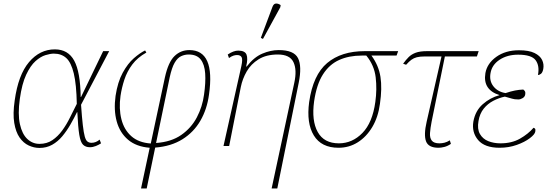

<svg xmlns="http://www.w3.org/2000/svg" viewBox="-20 -825 3107 1085"><path d="M203 11Q172 11 142 -3Q112 -17 90.5 -48Q69 -79 60.5 -130.5Q52 -182 63 -257Q83 -402 144 -474Q205 -546 290 -546Q365 -546 399.5 -482Q434 -418 436 -277H438L563 -536H597L438 -233Q443 -161 448 -118Q453 -75 459 -53.5Q465 -32 474.5 -25Q484 -18 497 -18Q522 -18 543 -36L551 -15Q539 -7 522 0Q505 7 488 7Q464 7 449.5 -7Q435 -21 428 -63.5Q421 -106 417 -191H415Q398 -156 377.5 -120.5Q357 -85 332 -55Q307 -25 275 -7Q243 11 203 11ZM203 -12Q245 -12 276 -33Q307 -54 331.5 -87.5Q356 -121 375.5 -161Q395 -201 414 -238Q412 -348 397 -410Q382 -472 354.5 -497Q327 -522 284 -522Q265 -522 237 -513.5Q209 -505 180.5 -479.5Q152 -454 128 -403Q104 -352 92 -266Q80 -180 92.5 -123.5Q105 -67 134.5 -39.5Q164 -12 203 -12Z M777 240 826 10Q750 4 703.5 -35.5Q657 -75 639.5 -139Q622 -203 633 -283Q645 -362 673.5 -414Q702 -466 736.5 -496Q771 -526 800 -540L807 -528Q757 -500 727.5 -460.5Q698 -421 683 -375.5Q668 -330 661 -283Q651 -211 666 -151.5Q681 -92 722 -55.5Q763 -19 832 -14L912 -388Q931 -474 966 -508Q1001 -542 1050 -542Q1197 -542 1161 -290Q1150 -208 1112.5 -143Q1075 -78 1011 -38Q947 2 857 9L809 240ZM939 -388 862 -17Q948 -23 1004.5 -62.5Q1061 -102 1092.5 -162Q1124 -222 1133 -290Q1143 -359 1139.5 -410Q1136 -461 1114 -489Q1092 -517 1046 -517Q1024 -517 1003.5 -507.5Q983 -498 967 -470.5Q951 -443 939 -388Z M1515 240 1643 -357Q1659 -430 1638.5 -473.5Q1618 -517 1550 -517Q1485 -517 1441.5 -490Q1398 -463 1374 -421Q1350 -379 1341 -334L1275 0H1243L1344 -452Q1352 -489 1345.5 -501.5Q1339 -514 1319 -514Q1310 -514 1299 -510.5Q1288 -507 1274 -497L1267 -517Q1300 -539 1326 -539Q1364 -539 1373 -516.5Q1382 -494 1371 -449H1374Q1415 -502 1462.5 -522Q1510 -542 1555 -542Q1641 -542 1664 -496.5Q1687 -451 1668 -357L1547 240ZM1466 -605 1454 -611 1520 -787Q1527 -805 1540.5 -805Q1554 -805 1566 -796L1564 -784Z M1893 10Q1796 10 1753.5 -59.5Q1711 -129 1727 -248Q1749 -402 1829 -469Q1909 -536 2041 -536H2230L2221 -511H2079Q2120 -455 2130 -390.5Q2140 -326 2127 -238Q2117 -163 2084 -107.5Q2051 -52 2002 -21Q1953 10 1893 10ZM1895 -15Q1971 -15 2028 -73.5Q2085 -132 2101 -249Q2111 -320 2103 -388Q2095 -456 2050 -511H2024Q1952 -511 1896.5 -486Q1841 -461 1805 -404.5Q1769 -348 1755 -252Q1740 -143 1775.5 -79Q1811 -15 1895 -15Z M2458 10Q2401 10 2387.5 -26.5Q2374 -63 2391 -137L2475 -506H2381Q2353 -506 2335.5 -501.5Q2318 -497 2304.5 -487Q2291 -477 2275 -459L2258 -465Q2274 -487 2289.5 -502.5Q2305 -518 2329 -527Q2353 -536 2393 -536H2685L2675 -506H2494L2419 -137Q2412 -101 2410 -73.5Q2408 -46 2420 -30.5Q2432 -15 2463 -15Q2477 -15 2491.5 -18.5Q2506 -22 2522 -32L2528 -12Q2509 1 2490.5 5.5Q2472 10 2458 10Z M2803 10Q2719 10 2682 -33.5Q2645 -77 2655 -138Q2666 -199 2708 -236Q2750 -273 2802 -287V-288Q2756 -302 2735.5 -333Q2715 -364 2723 -412Q2733 -467 2785 -504Q2837 -541 2913 -541Q2969 -541 3000.5 -525.5Q3032 -510 3043.5 -486Q3055 -462 3050 -435Q3046 -415 3037 -408Q3028 -401 3020 -401Q3030 -453 3007 -484.5Q2984 -516 2908 -516Q2847 -516 2803.5 -487.5Q2760 -459 2752 -412Q2744 -368 2768.5 -337Q2793 -306 2837 -299Q2867 -309 2890 -313.5Q2913 -318 2937 -319Q2944 -314 2947 -308Q2950 -302 2948 -291Q2946 -278 2933.5 -270.5Q2921 -263 2909 -263Q2887 -263 2873.5 -267.5Q2860 -272 2833 -279Q2800 -272 2768 -255.5Q2736 -239 2713.5 -211Q2691 -183 2684 -141Q2676 -96 2692 -68Q2708 -40 2739 -27.5Q2770 -15 2808 -15Q2872 -15 2918.5 -41.5Q2965 -68 2995 -103Q3000 -102 3003.5 -97.5Q3007 -93 3005 -82Q3003 -66 2974 -44Q2945 -22 2900 -6Q2855 10 2803 10Z"/></svg>

Font: Noto Serif Thin
Style: Italic
Weight: 100
Italic angle: -12°
Designer: Monotype Design Team
Foundry: Monotype Imaging Inc.
Version: Version 2.014; ttfautohint (v1.8.4.7-5d5b)